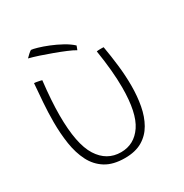

<svg xmlns="http://www.w3.org/2000/svg" viewBox="-163 -809 916 957"><g transform="rotate(-30 294.5 -330.0)"><path d="M427.5 -510.5Q430 -511 435.2 -511.5Q440.5 -512 446.5 -512Q452 -512 458.2 -512Q464.5 -512 467.5 -511.5Q477.5 -454.5 484.5 -394.5Q491.5 -334.5 491.5 -276.5Q491.5 -216.5 481.5 -162.8Q471.5 -109 448 -67.8Q424.5 -26.5 384.5 -3Q344.5 20.5 284.5 20.5Q217 20.5 174 -6.2Q131 -33 107.2 -79.8Q83.5 -126.5 74.2 -186.5Q65 -246.5 65 -313Q65 -367 69 -422.5Q73 -478 77.5 -530Q81.5 -530 87.8 -529Q94 -528 99 -527Q104.5 -526 110 -524.8Q115.5 -523.5 120.5 -522Q114 -466.5 110.8 -418Q107.5 -369.5 107.5 -327Q107.5 -161 154 -87.8Q200.5 -14.5 282 -14.5Q358 -14.5 402.8 -80.5Q447.5 -146.5 447.5 -292Q447.5 -385.5 427.5 -510.5ZM147 -681Q157 -680.5 182.2 -673.2Q207.5 -666 239.8 -653Q272 -640 303 -623Q334 -606 355 -586.5Q354.5 -584.5 351 -575.5Q347.5 -566.5 346.5 -564Q330 -574 300.8 -586.2Q271.5 -598.5 237 -611.2Q202.5 -624 169.8 -634.8Q137 -645.5 113 -651.5Q120 -659 130.2 -668.2Q140.5 -677.5 147 -681Z"/></g></svg>

Font: Grandstander Thin
Style: Regular
Weight: 100
Designer: Tyler Finck
Foundry: Etcetera Type Co
Version: Version 1.200; ttfautohint (v1.8.3)